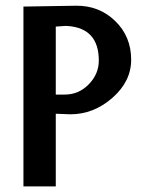

<svg xmlns="http://www.w3.org/2000/svg" viewBox="-20 -664 515 684"><path d="M178.7 -258.8V0H63.5V-640.6L251 -643.6Q333 -644.5 390.1 -589.4Q447.3 -534.2 447.3 -451.2Q447.3 -374 380.4 -315.4Q313.5 -256.8 230.5 -256.8Q218.8 -256.8 178.7 -258.8ZM178.7 -569.3V-327.1H210.9Q260.7 -327.1 296.4 -363.8Q332 -400.4 332 -448.2Q332 -562.5 222.7 -571.3Q215.8 -572.3 200.7 -570.8Q185.5 -569.3 178.7 -569.3Z"/></svg>

Font: Puritan
Style: Bold
Weight: 700
Version: 2.1